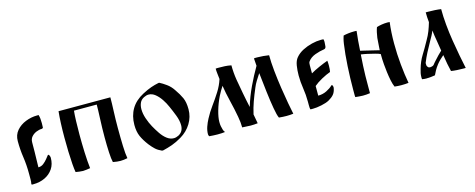

<svg xmlns="http://www.w3.org/2000/svg" viewBox="-29 -882 3287 1328"><g transform="rotate(-15 1614.5 -217.5)"><path d="M256 -140Q256 -94 234 -61.5Q212 -29 175 -11.5Q138 6 93 6H83Q82 6 80 4Q78 2 79 0Q82 -14 82 -31V-72Q82 -136 73.5 -193Q65 -250 65 -310Q65 -354 91 -384.5Q117 -415 157.5 -431Q198 -447 239 -447H251Q255 -433 256.5 -420Q258 -407 258 -387Q258 -376 257.5 -367.5Q257 -359 257 -355Q257 -353 253 -351Q249 -349 247 -349Q228 -349 207.5 -340.5Q187 -332 173 -316Q159 -300 159 -275Q159 -245 158.5 -209Q158 -173 157 -142.5Q156 -112 156 -98Q177 -98 193 -110.5Q209 -123 221.5 -138.5Q234 -154 241 -163Q242 -164 244 -164Q249 -164 252.5 -155Q256 -146 256 -140Z M396 0Q392 -21 389 -60Q386 -99 384.5 -148.5Q383 -198 383 -249Q383 -360 391 -437H762Q762 -396 759.5 -338Q757 -280 757 -220Q757 -151 759 -90.5Q761 -30 767 0Q739 6 717 6Q693 6 663 0Q657 -23 654.5 -72.5Q652 -122 652 -180Q652 -246 655 -311Q658 -376 658 -413H495Q492 -385 490.5 -340.5Q489 -296 489 -243Q489 -180 491.5 -115Q494 -50 500 0Q486 2 473 4Q460 6 447 6Q434 6 422 4Q410 2 396 0Z M1021 12H1012Q985 0 968 -15.5Q951 -31 932 -55Q903 -93 888 -127Q873 -161 873 -209Q873 -274 902 -323Q931 -372 990 -403Q1026 -422 1053.5 -431.5Q1081 -441 1106 -446Q1108 -447 1112 -447Q1114 -447 1116 -446Q1136 -436 1162.5 -417Q1189 -398 1208 -369Q1234 -332 1248.5 -300Q1263 -268 1263 -218Q1263 -163 1234.5 -116.5Q1206 -70 1157 -41Q1120 -19 1087.5 -7.5Q1055 4 1021 12ZM1148 -59Q1168 -70 1176.5 -86.5Q1185 -103 1185 -124Q1185 -157 1170 -196Q1155 -235 1140 -268Q1128 -296 1110 -323Q1092 -350 1069.5 -368.5Q1047 -387 1021 -387Q1006 -387 988 -378Q966 -367 957 -347Q948 -327 948 -302Q948 -270 960 -234.5Q972 -199 988 -170Q1004 -141 1023 -113Q1042 -85 1065 -67.5Q1088 -50 1114 -50Q1130 -50 1148 -59Z M1898 -434Q1898 -384 1904.5 -320.5Q1911 -257 1920.5 -194Q1930 -131 1939.5 -79Q1949 -27 1955 0Q1931 3 1907 3Q1881 3 1852 0Q1842 -20 1833 -73Q1824 -124 1815.5 -194.5Q1807 -265 1800 -332Q1785 -310 1771 -287Q1757 -264 1749 -244Q1728 -195 1713 -153Q1698 -111 1688 -66Q1694 -32 1700 0Q1675 3 1649 3Q1634 3 1619 1.5Q1604 0 1589 0Q1589 -17 1587 -36.5Q1585 -56 1581 -78Q1571 -134 1555.5 -197Q1540 -260 1532 -313Q1523 -300 1514 -284Q1505 -268 1496 -251Q1473 -204 1459.5 -156.5Q1446 -109 1446 -77Q1446 -58 1448.5 -46Q1451 -34 1455 -20Q1457 -13 1461.5 -6.5Q1466 0 1466 0Q1445 3 1412 3Q1397 3 1381.5 2Q1366 1 1353 0Q1348 -8 1348 -15Q1348 -41 1357 -67.5Q1366 -94 1380 -120Q1401 -160 1429.5 -199Q1458 -238 1484 -279Q1510 -320 1524 -364Q1522 -384 1519.5 -403.5Q1517 -423 1517 -440Q1522 -441 1527.5 -441Q1533 -441 1537 -441Q1560 -441 1582 -440Q1604 -439 1628 -434Q1628 -382 1636.5 -329Q1645 -276 1655 -226Q1660 -198 1665.5 -172.5Q1671 -147 1676 -123Q1697 -193 1729 -260.5Q1761 -328 1795 -386Q1795 -400 1793 -413.5Q1791 -427 1791 -440Q1797 -441 1803 -441Q1809 -441 1815 -441Q1835 -441 1857.5 -439Q1880 -437 1898 -434Z M2074 -54Q2074 -104 2066.5 -151.5Q2059 -199 2059 -245Q2059 -282 2064.5 -316Q2070 -350 2087 -370Q2108 -395 2139.5 -411Q2171 -427 2205.5 -435.5Q2240 -444 2270 -444Q2275 -444 2280.5 -444Q2286 -444 2290 -443Q2292 -436 2292 -430.5Q2292 -425 2292 -420Q2292 -407 2290 -392Q2288 -377 2275 -375Q2245 -371 2210.5 -358.5Q2176 -346 2158 -321Q2154 -316 2153 -309Q2152 -302 2152 -294V-236Q2177 -251 2213 -267Q2249 -283 2277 -293Q2278 -286 2278.5 -277Q2279 -268 2279 -258Q2279 -245 2278 -233Q2277 -221 2275 -213Q2247 -203 2212 -184Q2177 -165 2154 -145V-76Q2187 -76 2215 -90Q2243 -104 2259 -120Q2265 -126 2269 -116Q2273 -106 2271 -99Q2266 -71 2252 -54.5Q2238 -38 2213 -24Q2193 -13 2157.5 -5.5Q2122 2 2096 2H2079Q2075 1 2074.5 -12.5Q2074 -26 2074 -31Z M2526 -440Q2522 -409 2519 -372.5Q2516 -336 2514 -301Q2520 -300 2540 -295Q2560 -290 2583.5 -284.5Q2607 -279 2625 -274.5Q2643 -270 2646 -269Q2646 -269 2647 -285Q2648 -301 2649.5 -321.5Q2651 -342 2652 -356Q2655 -377 2659 -395Q2663 -413 2669 -429Q2684 -434 2705 -437.5Q2726 -441 2747 -441Q2752 -441 2755.5 -440.5Q2759 -440 2763 -440Q2754 -370 2754 -289Q2754 -212 2761.5 -136Q2769 -60 2780 0Q2758 3 2729 3Q2706 3 2680 0Q2671 -20 2665 -49.5Q2659 -79 2655 -111Q2651 -143 2649 -168Q2646 -204 2646 -242Q2634 -248 2609 -254.5Q2584 -261 2557 -267Q2530 -273 2512 -275Q2509 -229 2507 -193.5Q2505 -158 2504.5 -123.5Q2504 -89 2504 -44V0Q2480 4 2453 4Q2438 4 2425.5 2.5Q2413 1 2399 0Q2398 -6 2398 -12.5Q2398 -19 2398 -26V-54Q2398 -134 2403 -220.5Q2408 -307 2418 -376Q2421 -397 2425 -411.5Q2429 -426 2431 -432Q2446 -436 2467 -438.5Q2488 -441 2507 -441Q2512 -441 2517 -441Q2522 -441 2526 -440Z M3130 -434Q3130 -381 3135.5 -321.5Q3141 -262 3150.5 -203Q3160 -144 3170 -91Q3180 -38 3189 3H3173Q3151 3 3126 1.5Q3101 0 3085 -3Q3079 -27 3073 -57.5Q3067 -88 3062 -123Q3050 -113 3036.5 -100Q3023 -87 3011 -72Q2995 -51 2986.5 -35.5Q2978 -20 2970 -3Q2959 -1 2941.5 1Q2924 3 2907 3Q2891 3 2877 0Q2876 -5 2876 -9Q2876 -13 2876 -17Q2876 -41 2886 -72Q2900 -122 2924.5 -161.5Q2949 -201 2977 -252Q2994 -281 3005 -309.5Q3016 -338 3025 -369Q3023 -387 3022 -405Q3021 -423 3021 -440H3038Q3061 -440 3086 -438.5Q3111 -437 3130 -434ZM3056 -157Q3051 -195 3044.5 -229.5Q3038 -264 3033 -307Q3026 -289 3017.5 -273Q3009 -257 2999 -240Q2977 -201 2960.5 -169Q2944 -137 2930 -102V-93Q2930 -80 2933.5 -76.5Q2937 -73 2941 -68Q2943 -68 2946.5 -66.5Q2950 -65 2951 -65Q2956 -65 2964.5 -67Q2973 -69 2979 -74Q2982 -79 2988.5 -86Q2995 -93 3000 -99Q3015 -116 3029 -130.5Q3043 -145 3056 -157Z"/></g></svg>

Font: Ponomar
Style: Regular
Weight: 400
Version: Version 1.301; ttfautohint (v1.8.4.7-5d5b)